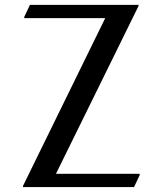

<svg xmlns="http://www.w3.org/2000/svg" viewBox="-20 -757 659 777"><path d="M73.2 0V-4.9L405.8 -683.6H78.1V-688.5L101.1 -737.3H540.5V-732.4L206.5 -53.7H545.4V-48.8L522.5 0Z"/></svg>

Font: Nova Slim
Style: Book
Weight: 400
Version: Version 2.000